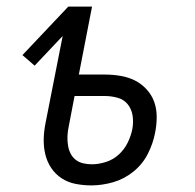

<svg xmlns="http://www.w3.org/2000/svg" viewBox="-20 -550 590 582"><path d="M257 12Q233 12 209.5 7.5Q186 3 167 -9.5Q148 -22 135.5 -40.5Q123 -59 117.5 -81.5Q112 -104 112.5 -128Q113 -152 118 -177L170 -441L85 -351L48 -383L187 -530H259L219 -324H298Q322 -324 345.5 -320Q369 -316 389 -306Q409 -296 424.5 -279Q440 -262 447.5 -241Q455 -220 455 -195.5Q455 -171 450 -147Q444 -115 428 -83.5Q412 -52 384 -29.5Q356 -7 322.5 2.5Q289 12 257 12ZM259 -52Q279 -52 301 -59Q323 -66 340 -81.5Q357 -97 367 -117.5Q377 -138 381 -158Q385 -179 382 -199Q379 -219 367.5 -233.5Q356 -248 337 -253.5Q318 -259 297 -259H206L188 -165Q185 -151 184.5 -137Q184 -123 186 -110Q188 -97 193.5 -85.5Q199 -74 209 -66Q219 -58 232 -55Q245 -52 259 -52Z"/></svg>

Font: Lode Term
Style: Italic
Weight: 400
Italic angle: -11°
Monospace: yes
Designer: Belleve Invis
Foundry: Belleve Invis
Version: Version 29.2.0